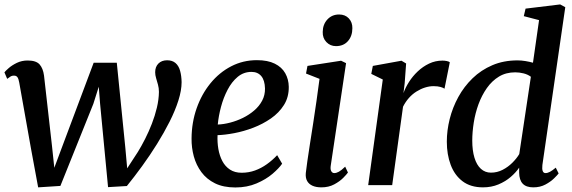

<svg xmlns="http://www.w3.org/2000/svg" viewBox="-21 -837 2588 868"><path d="M151.5 10 119.5 -163 66 -463.5Q63 -481 57.8 -488Q52.5 -495 43.5 -495Q33.5 -495.5 26.2 -490.8Q19 -486 11.5 -480.5L-1 -510Q3.5 -516 18.2 -529Q33 -542 55.2 -552.8Q77.5 -563.5 104 -563.5Q142 -563.5 157.8 -546Q173.5 -528.5 178 -495.5L214 -177.5L224.5 -78.5L264.5 -185.5L402.5 -553.5H507L545.5 -170L554 -76L602.5 -150.5Q618.5 -176.5 635 -209Q651.5 -241.5 665.5 -277.5Q679.5 -313.5 688.2 -350.2Q697 -387 697.5 -421.5Q697.5 -439 693.2 -454.2Q689 -469.5 684.8 -483.5Q680.5 -497.5 680.5 -510.5Q680.5 -535 695.2 -549.8Q710 -564.5 734.5 -564.5Q758 -564.5 772.5 -552Q787 -539.5 793.2 -517Q799.5 -494.5 800 -465.5Q800 -428.5 785.5 -382.8Q771 -337 745.8 -287Q720.5 -237 688.8 -186Q657 -135 621.8 -86.5Q586.5 -38 552.5 4L467.5 9L431.5 -368L425.5 -445L401 -367.5L252 3.5Z M1254.5 -97Q1240.5 -76.5 1211 -51.2Q1181.5 -26 1138.8 -7.8Q1096 10.5 1043 10.5Q989 10.5 951 -8.2Q913 -27 889.5 -58.8Q866 -90.5 855.2 -130Q844.5 -169.5 845 -211Q845.5 -283.5 868 -347.5Q890.5 -411.5 930.5 -460.5Q970.5 -509.5 1024 -537.2Q1077.5 -565 1140.5 -565Q1189.5 -565 1221.2 -549.2Q1253 -533.5 1268.5 -506Q1284 -478.5 1284.5 -444.5Q1285 -398 1262.8 -362.5Q1240.5 -327 1203.8 -301.5Q1167 -276 1123.8 -259.5Q1080.5 -243 1038 -235Q995.5 -227 962.5 -226Q961 -193.5 966.2 -163.2Q971.5 -133 984.2 -108.8Q997 -84.5 1018.8 -70.2Q1040.5 -56 1071.5 -56Q1103 -56 1131.5 -66.2Q1160 -76.5 1185.2 -94.5Q1210.5 -112.5 1232 -135.5ZM1116 -512Q1080.5 -512 1053.5 -489.5Q1026.5 -467 1007.8 -431Q989 -395 978 -353.5Q967 -312 963.5 -274Q990.5 -275 1020 -282.8Q1049.5 -290.5 1077.5 -304.2Q1105.5 -318 1128.2 -337.5Q1151 -357 1164.2 -382Q1177.5 -407 1177 -437Q1176 -474.5 1160 -493.2Q1144 -512 1116 -512Z M1432 10Q1408.5 10 1392 2.8Q1375.5 -4.5 1367.5 -18.8Q1359.5 -33 1361.5 -55Q1363.5 -74.5 1368.5 -108.5Q1373.5 -142.5 1380.2 -186.2Q1387 -230 1394.8 -279.5Q1402.5 -329 1409.8 -380.5Q1417 -432 1423.5 -480.5L1362.5 -504.5L1369 -539L1521 -562.5L1543.5 -551.5L1474.5 -90Q1471.5 -72 1476.5 -63.2Q1481.5 -54.5 1490 -54.5Q1500 -54.5 1511.2 -60.8Q1522.5 -67 1539.5 -83.5L1552 -57Q1546.5 -49 1530.8 -33Q1515 -17 1490 -3.5Q1465 10 1432 10ZM1498 -628.5Q1472 -628.5 1454.5 -646.8Q1437 -665 1438 -693Q1438.5 -727 1459.2 -749.2Q1480 -771.5 1512 -771.5Q1539.5 -771.5 1556 -753.8Q1572.5 -736 1572 -709.5Q1572 -674 1552 -651.2Q1532 -628.5 1498 -628.5Z M1643.5 0 1709.5 -477.5 1657.5 -503 1664.5 -539 1794 -562.5 1815 -550 1808.5 -461 1803 -416Q1811.5 -440.5 1828 -466.5Q1844.5 -492.5 1867.5 -514.2Q1890.5 -536 1918.8 -549.5Q1947 -563 1979.5 -563Q1989.5 -563 1999 -561Q2008.5 -559 2012.5 -555.5L1988.5 -436Q1983.5 -440 1970.8 -443.8Q1958 -447.5 1939 -447.5Q1920 -447.5 1900.2 -441.2Q1880.5 -435 1861.8 -423.2Q1843 -411.5 1827.5 -394Q1812 -376.5 1801 -354.5L1752 0Z M2431 -91Q2429 -73 2432.5 -63.8Q2436 -54.5 2445 -54.5Q2454.5 -54.5 2465.2 -60.2Q2476 -66 2491.5 -79L2504.5 -53Q2499.5 -46 2484 -30.8Q2468.5 -15.5 2444.8 -2.8Q2421 10 2390 10Q2358 10 2342.2 -6.5Q2326.5 -23 2326 -56.5V-79Q2311.5 -57.5 2287.8 -37Q2264 -16.5 2232.2 -3.2Q2200.5 10 2162.5 10Q2106.5 10 2070.2 -17.5Q2034 -45 2016.5 -91.8Q1999 -138.5 1999 -196.5Q1999 -247 2012 -299Q2025 -351 2051 -398.5Q2077 -446 2115.5 -483.2Q2154 -520.5 2204.8 -542.2Q2255.5 -564 2319 -564Q2335.5 -564 2354 -561Q2372.5 -558 2388.5 -553.5L2416 -746L2347 -764L2355 -798L2511.5 -817L2534.5 -804.5ZM2379 -490Q2365 -500.5 2346.2 -505.2Q2327.5 -510 2308 -510Q2266.5 -510 2234.8 -490.8Q2203 -471.5 2180 -438.8Q2157 -406 2142.2 -365.8Q2127.5 -325.5 2120.8 -282.8Q2114 -240 2114 -201.5Q2114 -156.5 2124 -123.8Q2134 -91 2153 -73.8Q2172 -56.5 2198.5 -56.5Q2226.5 -56.5 2251.2 -69.2Q2276 -82 2295.5 -101.5Q2315 -121 2326.5 -140.5Z"/></svg>

Font: Merriweather 28pt Medium
Style: Italic
Weight: 500
Italic angle: -7.8°
Version: Version 2.101